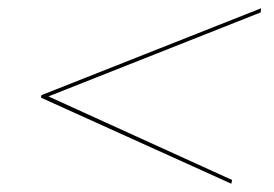

<svg xmlns="http://www.w3.org/2000/svg" viewBox="-20 -490 661 464"><path d="M541 -55 539 -46 79 -254 80 -260 611 -470 610 -460 97 -257Z"/></svg>

Font: Jost Thin
Style: Italic
Weight: 200
Italic angle: -5°
Version: Version 3.710